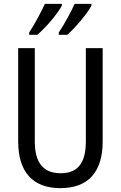

<svg xmlns="http://www.w3.org/2000/svg" viewBox="-20 -963 625 993"><path d="M453 -934V-943H366C351 -909 313 -837 284 -795V-783H328C368 -818 432 -893 453 -934ZM300 -934V-943H212C196 -907 160 -839 131 -795V-783H173C220 -823 277 -891 300 -934ZM511 -232V-714H424V-232C424 -121 383 -67 294 -67C206 -67 160 -119 160 -231V-714H74V-232C74 -73 150 10 292 10C438 10 511 -75 511 -232Z"/></svg>

Font: Noto Sans Gujarati UI Condensed
Style: Regular
Weight: 400
Width: 3
Designer: Jelle Bosma - Monotype Design Team, Universal Thirst
Foundry: Monotype Imaging Inc.
Version: Version 2.106